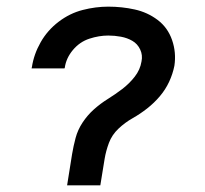

<svg xmlns="http://www.w3.org/2000/svg" viewBox="-20 -558 616 578"><path d="M182 0H282L295 -80Q299 -104 308 -128Q317 -152 336.5 -170.5Q356 -189 379 -202Q402 -215 423 -231.5Q444 -248 461 -268Q478 -288 489 -311.5Q500 -335 505 -360Q511 -400 498 -437.5Q485 -475 454.5 -498Q424 -521 385.5 -529.5Q347 -538 306 -538Q268 -538 229 -528Q190 -518 156.5 -492.5Q123 -467 102.5 -431Q82 -395 76 -356L75 -352H174L175 -354Q179 -383 199.5 -407.5Q220 -432 249 -441.5Q278 -451 306 -451Q325 -451 344 -447.5Q363 -444 378.5 -435Q394 -426 402 -409Q410 -392 406 -373Q402 -348 385.5 -327Q369 -306 348 -290Q327 -274 304.5 -260Q282 -246 262.5 -228.5Q243 -211 228.5 -189Q214 -167 207.5 -142.5Q201 -118 197 -94Z"/></svg>

Font: Iosevka Sparkle Medium
Style: Italic
Weight: 500
Italic angle: -9°
Designer: Belleve Invis
Foundry: Belleve Invis
Version: Version 4.5.0; ttfautohint (v1.8.3)